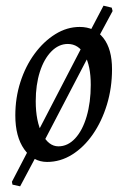

<svg xmlns="http://www.w3.org/2000/svg" viewBox="-20 -559 446 677"><path d="M314 -403 281 -417 345 -539 374 -532 377 -520ZM133 -56 101 -70 281 -417 314 -403ZM101 -70 133 -56 51 98 24 92 22 82ZM146 12Q97 12 65.5 -32.5Q34 -77 34 -152Q34 -214 52 -270Q70 -326 102 -369.5Q134 -413 175 -438.5Q216 -464 261 -464Q314 -464 344.5 -425Q375 -386 375 -315Q375 -249 357 -190Q339 -131 307.5 -85.5Q276 -40 234.5 -14Q193 12 146 12ZM186 -43Q219 -43 245 -71Q271 -99 285.5 -148.5Q300 -198 300 -260Q300 -327 278.5 -365.5Q257 -404 219 -404Q187 -404 161 -377.5Q135 -351 120.5 -305.5Q106 -260 106 -202Q106 -132 128.5 -87.5Q151 -43 186 -43Z"/></svg>

Font: Alegreya
Style: Italic
Weight: 400
Italic angle: -7°
Designer: Juan Pablo del Peral
Foundry: Huerta Tipografica
Version: Version 2.009